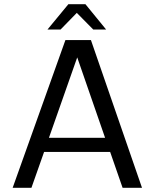

<svg xmlns="http://www.w3.org/2000/svg" viewBox="-20 -890 733 910"><path d="M561 0 502 -170H189L129 0H40L290 -700H411L653 0ZM346 -618 212 -237H478ZM483 -750H422L344 -829L267 -750H205L304 -870H385Z"/></svg>

Font: Fivo Sans
Style: Regular
Weight: 400
Designer: Alexander Slobzheninov
Foundry: Alexander Slobzheninov
Version: 1.0